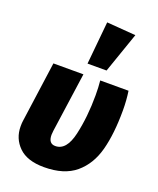

<svg xmlns="http://www.w3.org/2000/svg" viewBox="-157 -939 865 1052"><g transform="rotate(20 275.5 -413.0)"><path d="M529 -421Q529 -285 503.5 -189Q478 -93 411.5 -37Q345 19 228 19Q130 19 81 -29Q32 -77 32 -148Q32 -169 34 -180L83 -533H258L209 -186Q207 -170 207 -162Q207 -111 247 -111Q312 -111 336 -216.5Q360 -322 360 -448Q360 -494 356 -533H521Q529 -480 529 -421ZM452 -832 370 -596H259L283 -845Z"/></g></svg>

Font: Trujillo ExtraBold
Style: Italic
Weight: 800
Italic angle: -8°
Designer: Fira Sans original fonts by bBox Type GmbH, Carrois Corporate GbR, & Edenspiekermann AG / Changes by Cristiano Sobral
Foundry: Fira Sans original fonts by bBox Type GmbH, Carrois Corporate GbR, & Edenspiekermann AG / Changes by Cristiano Sobral
Version: Version 4.301;July 28, 2020;FontCreator 13.0.0.2655 64-bit